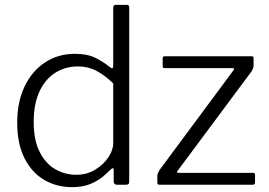

<svg xmlns="http://www.w3.org/2000/svg" viewBox="-20 -762 1108 792"><path d="M462 0Q456 0 452.5 -3.5Q449 -7 449 -13V-59Q449 -67 446 -68Q443 -69 437 -63Q427 -53 407 -35.5Q387 -18 355 -4Q323 10 277 10Q214 10 163 -19.5Q112 -49 81.5 -108.5Q51 -168 51 -256Q51 -341 81 -404.5Q111 -468 165 -504Q219 -540 289 -540Q341 -540 374.5 -523Q408 -506 432 -486Q441 -479 444 -481Q447 -483 447 -493V-730Q447 -742 458 -742H503Q513 -742 513 -731V-14Q513 -6 510 -3Q507 0 499 0H462ZM447 -418Q413 -451 378.5 -469.5Q344 -488 302 -488Q249 -488 207.5 -461.5Q166 -435 142.5 -384Q119 -333 119 -260Q119 -184 143.5 -135.5Q168 -87 208 -64Q248 -41 295 -41Q338 -41 372.5 -62Q407 -83 427 -113Q447 -143 447 -171V-418ZM638 0Q633 0 631 -2Q629 -4 629 -10V-36Q629 -43 631.5 -48Q634 -53 639 -62L943 -472Q950 -481 939 -481H661Q655 -481 653 -483Q651 -485 651 -490V-521Q651 -530 659 -530H1019Q1026 -530 1026 -522V-493Q1026 -486 1024 -480.5Q1022 -475 1018 -468L713 -58Q706 -49 716 -49H1023Q1032 -49 1032 -41V-10Q1032 -5 1030 -2.5Q1028 0 1021 0H638Z"/></svg>

Font: Libre Franklin Light
Style: Regular
Weight: 300
Designer: Pablo Impallari, Rodrigo Fuenzalida, Nhung Nguyen
Foundry: Impallari Type
Version: Version 3.000